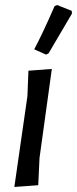

<svg xmlns="http://www.w3.org/2000/svg" viewBox="-20 -739 306 763"><path d="M197 -715 207 -719 265 -696 266 -685Q238 -637 173 -527L163 -522L116 -543Q151 -609 197 -715ZM186 -465 137 -111 132 -3 37 4 89 -357 93 -458Z"/></svg>

Font: Alegreya Sans Medium
Style: Italic
Weight: 500
Italic angle: -7°
Designer: Juan Pablo del Peral
Foundry: Huerta Tipografica
Version: Version 2.007